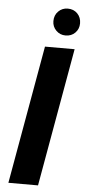

<svg xmlns="http://www.w3.org/2000/svg" viewBox="-60 -935 432 968"><g transform="rotate(5 155.5 -450.5)"><path d="M21 0 145 -700H295L171 0ZM243 -765Q215 -765 195.5 -784.5Q176 -804 176 -832Q176 -862 195.5 -881.5Q215 -901 243 -901Q273 -901 292 -881.5Q311 -862 311 -832Q311 -804 292 -784.5Q273 -765 243 -765Z"/></g></svg>

Font: DM Sans 24pt Black
Style: Italic
Weight: 900
Italic angle: -10°
Designer: Colophon Foundry, Jonny Pinhorn
Foundry: Colophon Foundry
Version: Version 4.004;gftools[0.9.30]